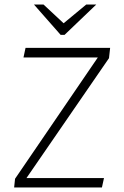

<svg xmlns="http://www.w3.org/2000/svg" viewBox="-20 -822 545 842"><path d="M42 0 46 -38 409 -570H83L92 -612H463L458 -567L96 -41H436L427 0ZM246 -669 129 -802H171L259 -720L358 -802H402L263 -669Z"/></svg>

Font: Ancizar Sans Thin
Style: Italic
Weight: 100
Italic angle: -4°
Designer: Cesar Puertas, Viviana Monsalve, Julian Moncada, Julian Prieto, Jose Castro, Mariel Hernandez, Felipe Aragon, Sara Alarc
Version: Version 8.100